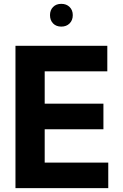

<svg xmlns="http://www.w3.org/2000/svg" viewBox="-20 -968 632 988"><path d="M59.6 0V-732.4H532.2V-601.1H210V-434.6H512.2V-302.7H210V-131.3H537.1V0ZM295.4 -831.1Q269 -831.1 253.2 -847.4Q237.3 -863.8 237.3 -890.1Q237.3 -916 253.2 -932.1Q269 -948.2 295.4 -948.2Q321.8 -948.2 338.1 -932.1Q354.5 -916 354.5 -890.1Q354.5 -863.8 338.1 -847.4Q321.8 -831.1 295.4 -831.1Z"/></svg>

Font: Kumbh Sans
Style: Bold
Weight: 700
Version: Version 1.005